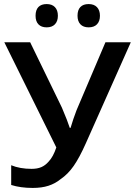

<svg xmlns="http://www.w3.org/2000/svg" viewBox="-20 -924 671 954"><path d="M35.6 -4.9V-103Q79.1 -85 137.2 -85Q165 -85 185.1 -93.5Q205.1 -102.1 221.2 -120.6Q244.6 -145 259.8 -191.4L1.5 -713.9H129.9L287.6 -389.2Q316.4 -321.3 326.7 -288.6H330.6Q343.3 -332 360.4 -376.5L503.9 -713.9H629.9L406.7 -212.4Q375 -141.1 346.4 -99.9Q317.9 -58.6 280.3 -33.2Q253.9 -11.7 220.7 -1Q187.5 9.8 142.6 9.8Q82 9.8 35.6 -4.9ZM365.2 -845.7Q365.2 -874.5 379.4 -889.2Q393.6 -903.8 420.4 -903.8Q447.3 -903.8 461.9 -888.4Q476.6 -873 476.6 -845.7Q476.6 -818.4 461.9 -803.2Q447.3 -788.1 420.4 -788.1Q394 -788.1 379.6 -803.2Q365.2 -818.4 365.2 -845.7ZM156.7 -845.7Q156.7 -874.5 170.9 -889.2Q185.1 -903.8 211.9 -903.8Q238.3 -903.8 252.9 -888.7Q267.6 -873.5 267.6 -845.7Q267.6 -818.4 252.9 -803.2Q238.3 -788.1 211.9 -788.1Q185.5 -788.1 171.1 -803Q156.7 -817.9 156.7 -845.7Z"/></svg>

Font: Viking Open Sans Light
Style: Bold
Weight: 600
Foundry: Ascender Corporation
Version: Version 2.001